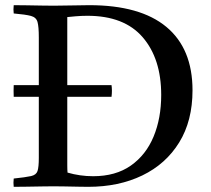

<svg xmlns="http://www.w3.org/2000/svg" viewBox="-20 -721 814 742"><path d="M33 1Q31 -14 33 -31Q80 -36 100 -40.5Q120 -45 125 -60Q130 -75 130 -111V-347H33Q32 -371 33 -392H130V-576Q130 -618 125 -636Q120 -654 99.5 -659.5Q79 -665 33 -669Q31 -684 33 -701Q54 -701 83 -700.5Q112 -700 140.5 -699.5Q169 -699 188 -699Q219 -699 259 -700Q299 -701 325 -701Q522 -701 623 -617Q724 -533 724 -372Q724 -254 672.5 -170.5Q621 -87 530 -43Q439 1 321 1Q307 1 282 0.5Q257 0 231 -0.5Q205 -1 187 -1Q171 -1 142 -0.5Q113 0 83 0.5Q53 1 33 1ZM411 -347H240V-124Q240 -99 240 -82Q240 -65 241 -54Q289 -40 340 -40Q427 -40 485.5 -81Q544 -122 573.5 -193Q603 -264 603 -354Q603 -494 531.5 -577Q460 -660 318 -660Q294 -660 272 -658Q250 -656 240 -655V-392H411Q414 -371 411 -347Z"/></svg>

Font: Tiro Telugu
Style: Regular
Weight: 400
Designer: Telugu: John Hudson & Fiona Ross. Latin: John Hudson.
Foundry: Tiro Typeworks Ltd.
Version: Version 1.52